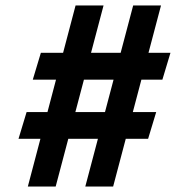

<svg xmlns="http://www.w3.org/2000/svg" viewBox="-20 -680 705 700"><path d="M255.5 -660H357.5L183 0H81.5ZM465.5 -660H567L392.5 0H291ZM129 -487.5H601.5L572 -389.5H99.5ZM77 -271.5H549.5L520 -174H47.5Z"/></svg>

Font: League Spartan Thin
Style: Bold
Weight: 700
Version: Version 2.002